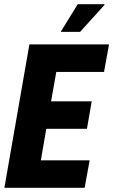

<svg xmlns="http://www.w3.org/2000/svg" viewBox="-20 -901 543 921"><path d="M1 0 121 -688H503L479 -556H250L225 -415H420L397 -283H202L176 -132H410L386 0ZM271 -748 353 -881H481V-877L364 -748Z"/></svg>

Font: Archivo ExtraCondensed ExtraBold
Style: Italic
Weight: 800
Width: 2
Italic angle: -10°
Designer: Hector Gatti
Foundry: Omnibus-Type
Version: Version 2.001